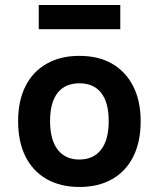

<svg xmlns="http://www.w3.org/2000/svg" viewBox="-20 -733 630 763"><path d="M296 10Q220 10 165 -21.5Q110 -53 81 -111.5Q52 -170 52 -251Q52 -332 81 -390Q110 -448 165 -479.5Q220 -511 295 -511Q372 -511 426 -479.5Q480 -448 509.5 -390Q539 -332 539 -251Q539 -170 510 -111.5Q481 -53 426.5 -21.5Q372 10 296 10ZM295 -99Q351 -99 381.5 -138Q412 -177 412 -252Q412 -326 382 -364Q352 -402 296 -402Q239 -402 209 -364Q179 -326 179 -252Q179 -177 209.5 -138Q240 -99 295 -99ZM134 -617V-713H458V-617Z"/></svg>

Font: Nunito Sans 7pt SemiCondensed
Style: Bold
Weight: 700
Width: 4
Designer: Vernon Adams
Foundry: Vernon Adams
Version: Version 3.101;gftools[0.9.27]